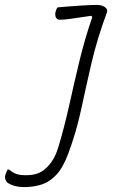

<svg xmlns="http://www.w3.org/2000/svg" viewBox="-120 -556 490 778"><path d="M272 -536Q293 -536 305.5 -527Q318 -518 313 -505Q273 -397 250.5 -299.5Q228 -202 208.5 -111Q189 -20 156 68Q135 124 108 152.5Q81 181 50.5 191Q20 201 -13 202Q-39 203 -60 197.5Q-81 192 -92 182Q-96 177 -98.5 169.5Q-101 162 -98 152Q-93 138 -89 131H-83Q-68 144 -53.5 149Q-39 154 -16 154Q12 154 32 147Q52 140 69 123Q85 108 97.5 86Q110 64 120 28Q142 -46 161 -132Q180 -218 202 -309Q224 -400 254 -487L250 -492Q200 -485 171 -480.5Q142 -476 122 -476Q111 -476 106.5 -485.5Q102 -495 105 -508Q107 -513 108.5 -517.5Q110 -522 113 -526Q131 -528 159.5 -530Q188 -532 218 -534Q248 -536 272 -536Z"/></svg>

Font: Recursive Sn Csl St Lt
Style: Italic
Weight: 300
Italic angle: -15°
Version: Version 1.079;hotconv 1.0.112;makeotfexe 2.5.65598; ttfautoh